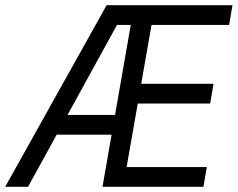

<svg xmlns="http://www.w3.org/2000/svg" viewBox="-62 -720 916 740"><path d="M349 -700H834L821 -624H522L426 -76H735L722 0H333L442 -624H389L46 0H-42ZM162 -277H424L411 -201H120ZM466 -397H761L748 -321H453Z"/></svg>

Font: Fixel Italic Variable 20240409 Display Thin
Style: Italic
Weight: 100
Italic angle: -10°
Designer: AlfaBravo + MacPaw
Foundry: Kyrylo Tkachov, Marchela Mozhyna, Serhii Makarenko, Maria Weinstein, Zakhar Kryvoshyya
Version: Version 1.211;Glyphs 3.2 (3225)